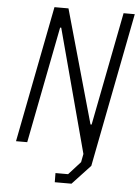

<svg xmlns="http://www.w3.org/2000/svg" viewBox="-61 -777 742 1024"><g transform="rotate(5 310.0 -265.0)"><path d="M361 200 458 96 480.5 -20 618.5 -730H558.5L440.5 -123.5H434.5L263.5 -730H188.5L46.5 0H106.5L228 -624H234L410.5 36.5L402 81L338.5 151H271L271.5 200Z"/></g></svg>

Font: Monaspace Krypton ExtraLight
Style: Italic
Weight: 200
Italic angle: -11°
Designer: Riley Cran & the Lettermatic Team
Foundry: Lettermatic
Version: Version 1.101 (Monaspace Krypton)